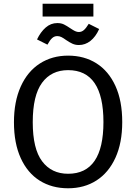

<svg xmlns="http://www.w3.org/2000/svg" viewBox="-20 -1000 732 1032"><path d="M637 -344Q637 -232 600.5 -152Q564 -72 498.5 -30Q433 12 346 12Q259 12 193.5 -29Q128 -70 91.5 -150Q55 -230 55 -343Q55 -454 91.5 -535Q128 -616 194 -658.5Q260 -701 346 -701Q433 -701 498.5 -659.5Q564 -618 600.5 -538Q637 -458 637 -344ZM156 -343Q156 -200 206.5 -133Q257 -66 346 -66Q536 -66 536 -344Q536 -623 346 -623Q256 -623 206 -555Q156 -487 156 -343ZM335 -785Q320 -796 309.5 -801Q299 -806 288 -806Q272 -806 260 -795Q248 -784 235 -760L179 -788Q198 -828 225.5 -852Q253 -876 288 -876Q309 -876 324 -868.5Q339 -861 358 -848Q361 -846 370.5 -840Q380 -834 388 -831Q396 -828 404 -828Q419 -828 431 -838.5Q443 -849 457 -872L513 -844Q494 -802 466 -780Q438 -758 404 -758Q385 -758 369.5 -765Q354 -772 335 -785ZM209 -911V-980H482V-911Z"/></svg>

Font: FiraGOUPP
Style: Medium
Weight: 400
Designer: bBox Type
Foundry: bBox Type GmbH
Version: Version 1.001